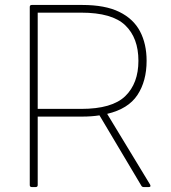

<svg xmlns="http://www.w3.org/2000/svg" viewBox="-20 -754 691 774"><path d="M108 0Q100 0 100 -8V-726Q100 -734 108 -734H312Q404 -734 461 -706Q518 -678 544.5 -627.5Q571 -577 571 -509Q571 -427 534 -371Q497 -315 412 -295L585 -10Q590 0 580 0H559Q553 0 550 -5L381 -289Q349 -284 312 -284H132V-8Q132 0 124 0ZM307 -703H132V-315H307Q432 -315 485 -366.5Q538 -418 538 -509Q538 -601 485 -652Q432 -703 307 -703Z"/></svg>

Font: LINE Seed Sans App Thin
Style: Regular
Weight: 250
Designer: LINE VX Design & Dalton Maag Ltd & Sandoll Inc
Foundry: Dalton Maag Ltd
Version: Version 1.003